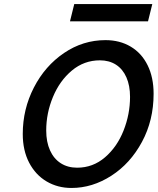

<svg xmlns="http://www.w3.org/2000/svg" viewBox="-20 -911 774 943"><path d="M618.7 -435.1Q618.7 -490.7 600.8 -531.2Q583 -571.8 549.6 -593.3Q516.1 -614.7 470.7 -614.7Q393.1 -614.7 333 -564.5Q272.9 -514.2 240 -434.6Q207 -355 207 -270Q207 -213.9 225.6 -172.6Q244.1 -131.3 278.3 -109.4Q312.5 -87.4 358.9 -87.4Q436.5 -87.4 495.8 -138.4Q555.2 -189.5 586.9 -269.8Q618.7 -350.1 618.7 -435.1ZM331.1 12.2Q263.2 12.2 208.7 -20Q154.3 -52.2 123 -112.3Q91.8 -172.4 91.8 -252.9Q91.8 -375 146.5 -481.2Q201.2 -587.4 294.4 -650.6Q387.7 -713.9 498 -713.9Q568.4 -713.9 622.1 -681.9Q675.8 -649.9 705.1 -590.3Q734.4 -530.8 734.4 -450.2Q734.4 -319.8 677.2 -213.9Q620.1 -107.9 526.9 -47.9Q433.6 12.2 331.1 12.2ZM344.7 -891.1H728L707 -806.2H323.7Z"/></svg>

Font: Lesson One Medium
Style: Italic
Weight: 500
Italic angle: -14°
Designer: But Ko, Victor Gaultney, Annie Olsen, Julie Remington, Don Collingsworth, Eric Hays, Becca Hirsbrunner
Version: Version 1.100